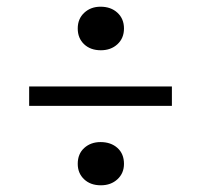

<svg xmlns="http://www.w3.org/2000/svg" viewBox="-20 -628 600 573"><path d="M350 -543Q350 -514 330.5 -496Q311 -478 281 -478Q250 -478 231 -496Q212 -514 212 -543Q212 -572 231.5 -590Q251 -608 280 -608Q311 -608 330.5 -590Q350 -572 350 -543ZM350 -139Q350 -111 330.5 -93Q311 -75 281 -75Q250 -75 231 -93Q212 -111 212 -139Q212 -169 231.5 -186.5Q251 -204 280 -204Q311 -204 330.5 -186.5Q350 -169 350 -139ZM493 -370V-312H67V-370Z"/></svg>

Font: Roboto Serif Light
Style: Regular
Weight: 300
Designer: Greg Gazdowicz
Foundry: Commercial Type
Version: Version 1.008